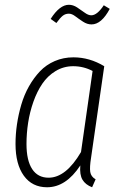

<svg xmlns="http://www.w3.org/2000/svg" viewBox="-20 -772 509 803"><path d="M362.8 -669.9Q344.7 -669.9 327.4 -681.2Q310.1 -692.4 295.4 -703.6Q280.8 -714.8 268.1 -714.8Q253.4 -714.8 242.4 -706.1Q231.4 -697.3 215.8 -675.8L191.9 -692.9Q229.5 -752 268.1 -752Q285.6 -752 302.5 -741Q319.3 -730 334.2 -719Q349.1 -708 361.8 -708Q386.2 -708 414.1 -750L439 -734.9Q404.3 -669.9 362.8 -669.9ZM287.1 -532.2Q354.5 -532.2 416 -495.1L360.8 -111.8Q354.5 -72.8 357.4 -53Q360.4 -33.2 379.9 -22L365.2 11.2Q337.4 0.5 325 -20.3Q312.5 -41 315.9 -80.1Q255.9 11.2 176.8 11.2Q114.7 11.2 79.8 -36.9Q44.9 -85 44.9 -169.9Q44.9 -210.9 51 -252.2Q57.1 -293.5 69.1 -334.5Q81.1 -375.5 101.1 -410.9Q121.1 -446.3 147 -473.6Q172.9 -501 209 -516.6Q245.1 -532.2 287.1 -532.2ZM286.1 -495.1Q246.1 -495.1 212.6 -474.9Q179.2 -454.6 157 -421.9Q134.8 -389.2 119.6 -346.2Q104.5 -303.2 97.7 -258.8Q90.8 -214.4 90.8 -169.9Q90.8 -101.1 114.5 -64.9Q138.2 -28.8 183.1 -28.8Q255.9 -28.8 318.8 -136.2L367.2 -475.1Q329.6 -495.1 286.1 -495.1Z"/></svg>

Font: Fira Sans Compressed ExtraLight
Style: Italic
Weight: 250
Width: 3
Italic angle: -8°
Designer: Carrois Corporate & Edenspiekermann AG
Foundry: Carrois Corporate GbR & Edenspiekermann AG
Version: Version 4.203;PS 004.203;hotconv 1.0.88;makeotf.lib2.5.64775